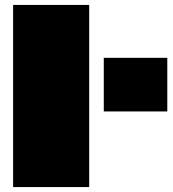

<svg xmlns="http://www.w3.org/2000/svg" viewBox="-20 -757 699 777"><path d="M33 0V-737H341V0ZM400 -306V-523H657V-306Z"/></svg>

Font: Tomorrow Black
Style: Regular
Weight: 900
Designer: Tony de Marco, Monica Rizzolli
Foundry: Just in Type
Version: Version 2.002